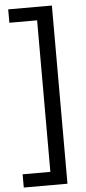

<svg xmlns="http://www.w3.org/2000/svg" viewBox="-61 -786 437 979"><g transform="rotate(-5 157.5 -296.0)"><path d="M20 160V92.2H162V-683.4H20V-752H243.6V160Z"/></g></svg>

Font: TikTok Sans Light
Style: Regular
Weight: 300
Version: Version 4.000